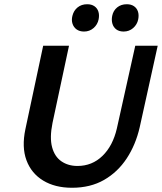

<svg xmlns="http://www.w3.org/2000/svg" viewBox="-20 -874 765 907"><path d="M320 13Q240 13 184 -21Q128 -55 105 -117Q82 -179 100 -264L184 -658H306L228 -293Q214 -224 226 -179Q238 -134 270 -112Q302 -90 346 -90Q415 -90 464 -137.5Q513 -185 532 -267L619 -658H725L640 -273Q621 -190 578.5 -125.5Q536 -61 471.5 -24Q407 13 320 13ZM377 -725Q356 -725 342 -735Q328 -745 322.5 -762Q317 -779 322 -799Q328 -824 346.5 -839Q365 -854 392 -854Q412 -854 425.5 -845Q439 -836 444.5 -820Q450 -804 446 -783Q441 -758 422 -741.5Q403 -725 377 -725ZM564 -725Q543 -725 529.5 -735Q516 -745 511 -762Q506 -779 510 -799Q515 -824 533.5 -839Q552 -854 579 -854Q599 -854 612.5 -845Q626 -836 631.5 -820Q637 -804 633 -783Q628 -758 609 -741.5Q590 -725 564 -725Z"/></svg>

Font: Ysabeau
Style: Bold Italic
Weight: 700
Italic angle: -12°
Designer: Christian Thalmann (Catharsis Fonts)
Version: Version 2.002